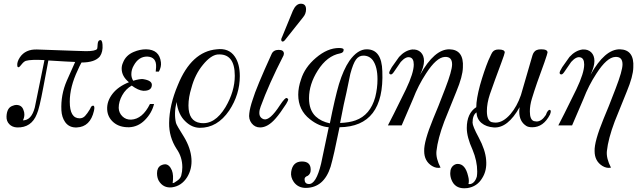

<svg xmlns="http://www.w3.org/2000/svg" viewBox="-20 -674 3436 1032"><path d="M531 -434Q534 -396 517 -371Q490 -338 418 -338Q406 -316 398 -297Q355 -207 355 -127Q355 -38 408 -38Q425 -38 437 -50.5Q449 -63 464 -88Q466 -93 467 -95Q468 -97 470.5 -100.5Q473 -104 475.5 -105Q478 -106 481 -106Q491 -105 485 -78Q465 8 393 11Q352 13 330 -18Q312 -44 310 -81Q306 -164 339 -240L384 -341Q350 -342 240 -349L213 -206Q191 -88 178 -61Q149 13 72 11Q46 10 30 -6.5Q14 -23 15 -48Q17 -95 47 -105Q59 -110 67 -110Q97 -110 106 -83Q111 -71 111 -59Q111 -41 103 -27Q149 -27 167 -96Q211 -310 219 -351Q147 -355 119 -347Q108 -343 96.5 -328.5Q85 -314 82 -313Q74 -311 73 -320Q70 -340 87 -366Q117 -410 179 -408Q223 -407 378 -401L443 -399Q492 -399 502 -411Q504 -416 505 -438Q507 -457 517 -458Q523 -460 526.5 -454Q530 -448 531 -434Z M845 -339Q848 -315 834 -289H817Q817 -290 819 -313Q822 -368 771 -370Q725 -370 699 -322Q686 -300 686 -275Q686 -256 696 -240Q729 -250 748 -249Q774 -245 786 -236.5Q798 -228 796 -214Q793 -185 750 -186Q723 -188 688 -214Q656 -196 637 -162Q618 -128 618 -94Q619 -67 638 -48.5Q657 -30 685 -31Q746 -34 786 -115H808Q796 -66 758 -28Q722 8 674 10Q622 11 590 -16.5Q558 -44 556 -86Q554 -130 584.5 -169.5Q615 -209 673 -232Q634 -264 634 -305Q634 -322 641 -337Q656 -377 699 -395Q732 -409 765 -409Q837 -408 845 -339Z M1269 -265Q1269 -166 1212 -80Q1148 14 1053 13Q1011 12 977 -21Q938 -57 929 -126Q914 -64 926 -13Q929 -1 969 62Q1005 122 1009 179Q1013 234 986 278Q956 326 904 333Q857 338 833 297Q824 280 824 257Q824 227 845 215Q857 209 867 209Q890 209 904 242Q914 268 908 310Q915 311 930 299Q949 287 954 270Q960 248 960 225Q960 170 929 126Q888 62 889 -13Q890 -109 936 -217Q1009 -397 1145 -409Q1210 -417 1242 -370Q1269 -331 1269 -265ZM1148 -381Q1112 -376 1071 -326Q1028 -274 1009 -202Q993 -151 993 -107Q993 -22 1057 -13Q1134 -2 1192 -98Q1242 -183 1242 -267Q1242 -328 1218.5 -356.5Q1195 -385 1148 -381Z M1521 -147Q1529 -144 1529 -138Q1529 -134 1518 -115Q1485 -64 1462 -38Q1420 11 1378 11Q1350 11 1332.5 -11.5Q1315 -34 1320 -65Q1323 -94 1338 -138Q1357 -202 1440 -384Q1450 -406 1478 -406Q1506 -406 1506 -385Q1506 -382 1504 -376Q1425 -222 1381 -101Q1374 -83 1374 -67Q1374 -41 1398 -33Q1430 -24 1485 -109Q1499 -130 1508 -139.5Q1517 -149 1521 -147ZM1625 -624Q1625 -600 1609 -581L1512 -459Q1504 -449 1497 -451Q1486 -456 1497 -477L1554 -616Q1571 -654 1597 -654Q1625 -654 1625 -624Z M2035 -291Q2047 7 1805 10Q1774 164 1757 222Q1721 335 1624 336Q1582 336 1559 304Q1541 278 1545 250Q1553 194 1603 194Q1650 194 1650 238Q1650 245 1649 249Q1646 263 1634 271Q1617 277 1617 289Q1617 314 1639 315Q1679 318 1706 205Q1715 166 1747 10Q1695 6 1646 -33Q1583 -82 1583 -165Q1583 -204 1598 -247Q1618 -312 1678 -363Q1740 -416 1802 -416Q1829 -416 1827 -405Q1827 -391 1808 -387Q1738 -374 1688 -295Q1641 -221 1641 -146Q1641 -82 1677 -48Q1706 -21 1753 -11Q1780 -147 1802 -222Q1826 -300 1858 -347Q1902 -409 1951 -409Q2032 -409 2035 -291ZM1997 -152Q2009 -200 2009 -248Q2009 -315 1984 -350Q1965 -375 1933 -375Q1909 -375 1893.5 -354Q1878 -333 1863 -277Q1863 -275 1842 -176Q1830 -128 1808 -13Q1858 -15 1891 -27Q1970 -55 1997 -152Z M2468 -311Q2467 -264 2433 -182L2368 -21Q2333 72 2326 138Q2322 177 2348 227Q2325 232 2302 218Q2260 192 2260 138Q2258 87 2308 -35Q2333 -93 2373 -198Q2410 -294 2410 -328Q2410 -349 2400.5 -359Q2391 -369 2371 -368Q2326 -366 2270 -279Q2228 -215 2200 -142Q2173 -81 2139 0H2065Q2081 -29 2162 -194Q2204 -282 2204 -327Q2204 -362 2182 -366Q2161 -371 2134 -341L2101 -293Q2089 -274 2082 -274Q2072 -274 2072 -283Q2072 -290 2086 -313L2125 -368Q2157 -403 2195 -408Q2224 -410 2241.5 -393Q2259 -376 2259 -346Q2259 -316 2238 -272Q2315 -410 2396 -409Q2474 -407 2468 -311Z M2936 -58Q2901 10 2841 10Q2820 10 2809 3Q2771 -21 2771 -74Q2771 -84 2773 -98Q2709 16 2634 11Q2593 8 2568 -13Q2543 -34 2541 -70Q2520 -55 2520 -15Q2520 4 2553 65Q2589 132 2593 186Q2598 242 2572 283Q2545 329 2492 337Q2486 338 2475 338Q2425 338 2407 293Q2400 276 2400 257Q2400 224 2424 211Q2431 207 2440 207Q2481 207 2496 272Q2503 297 2498 315Q2512 318 2524.5 307Q2537 296 2543 275Q2545 261 2545 248Q2545 191 2520 131Q2489 63 2489 14Q2489 -65 2540 -98Q2540 -141 2560 -216Q2582 -293 2605 -349Q2623 -390 2628 -395Q2638 -408 2660 -408Q2693 -408 2693 -392Q2693 -386 2674 -335Q2638 -239 2613 -167Q2597 -119 2597 -77Q2597 -28 2621 -18Q2633 -15 2644 -15Q2684 -15 2724 -61Q2759 -102 2780 -163L2834 -349Q2843 -385 2850 -393Q2860 -409 2889 -409Q2923 -409 2923 -392Q2923 -387 2906 -338Q2862 -220 2839 -144Q2828 -108 2828 -75Q2828 -30 2850 -23Q2860 -21 2864 -21Q2891 -21 2914 -56Q2919 -71 2925 -78Q2931 -85 2936 -83Q2945 -80 2936 -58Z M3384 -311Q3383 -264 3349 -182L3284 -21Q3249 72 3242 138Q3238 177 3264 227Q3241 232 3218 218Q3176 192 3176 138Q3174 87 3224 -35Q3249 -93 3289 -198Q3326 -294 3326 -328Q3326 -349 3316.5 -359Q3307 -369 3287 -368Q3242 -366 3186 -279Q3144 -215 3116 -142Q3089 -81 3055 0H2981Q2997 -29 3078 -194Q3120 -282 3120 -327Q3120 -362 3098 -366Q3077 -371 3050 -341L3017 -293Q3005 -274 2998 -274Q2988 -274 2988 -283Q2988 -290 3002 -313L3041 -368Q3073 -403 3111 -408Q3140 -410 3157.5 -393Q3175 -376 3175 -346Q3175 -316 3154 -272Q3231 -410 3312 -409Q3390 -407 3384 -311Z"/></svg>

Font: GFS Solomos
Style: Regular
Weight: 400
Designer: George D. Matthiopoulos
Foundry: George D. Matthiopoulos
Version: Version 1.000